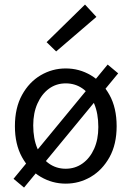

<svg xmlns="http://www.w3.org/2000/svg" viewBox="-20 -801 582 850"><path d="M270.9 12Q211.5 12 160.2 -18.1Q108.9 -48.2 77.5 -105.1Q46 -162.1 46 -242.3Q46 -323.5 77.5 -380.6Q108.9 -437.7 160.2 -467.9Q211.5 -498 270.9 -498Q331 -498 382 -467.9Q433.1 -437.7 464.8 -380.6Q496.4 -323.5 496.4 -242.3Q496.4 -162.1 464.8 -105.1Q433.1 -48.2 382 -18.1Q331 12 270.9 12ZM270.9 -54Q312.7 -54 345.4 -77.4Q378.1 -100.8 396.7 -142.2Q415.3 -183.7 415.3 -238.6Q415.3 -298.5 397 -341.9Q378.8 -385.4 346 -408.7Q313.3 -431.9 270.9 -431.9Q229.1 -431.9 196.9 -408.4Q164.7 -384.8 145.9 -342.8Q127.1 -300.9 127.1 -246Q127.1 -186.7 145.6 -143.5Q164.1 -100.2 196.6 -77.1Q229.1 -54 270.9 -54ZM86.4 29.4 39.9 -9.5 456.6 -515.2 503.2 -476.3ZM228.6 -573.3 186.3 -614.3 356.3 -780.8 406.8 -726.2Z"/></svg>

Font: Source Sans Variable
Style: Regular
Weight: 200
Designer: Paul D. Hunt
Foundry: Adobe Systems Incorporated
Version: Version 3.006;hotconv 1.0.111;makeotfexe 2.5.65597